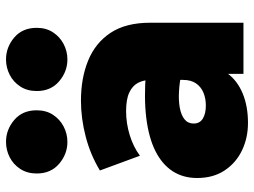

<svg xmlns="http://www.w3.org/2000/svg" viewBox="-123 -706 844 638"><g transform="rotate(-90 299.0 -387.0)"><path d="M209.5 15Q159.5 15 118 -5Q76.5 -25 51.5 -62.8Q26.5 -100.5 26.5 -154Q26.5 -200.5 49.2 -235.5Q72 -270.5 116.5 -292.8Q161 -315 226.8 -323Q292.5 -331 378.5 -324L379.5 -205Q345.5 -212.5 314.5 -214.2Q283.5 -216 259.5 -211.5Q235.5 -207 221.5 -195.8Q207.5 -184.5 207.5 -165.5Q207.5 -145 224 -135Q240.5 -125 267 -125Q291 -125 310.2 -133Q329.5 -141 341 -157.8Q352.5 -174.5 352.5 -201V-307Q352.5 -331 343 -349.8Q333.5 -368.5 311 -379.2Q288.5 -390 248.5 -390Q208.5 -390 169.2 -378Q130 -366 100.5 -344L51.5 -477Q103.5 -508.5 164 -524.2Q224.5 -540 283.5 -540Q358 -540 416.5 -516.2Q475 -492.5 508.8 -441.8Q542.5 -391 542.5 -310V0H372.5V-51Q348.5 -19.5 306.5 -2.2Q264.5 15 209.5 15ZM146.5 -585Q106 -585 73.8 -612.5Q41.5 -640 41.5 -687Q41.5 -718.5 56.5 -741.5Q71.5 -764.5 95.5 -776.8Q119.5 -789 146.5 -789Q187 -789 219.2 -761.8Q251.5 -734.5 251.5 -687Q251.5 -655.5 236.5 -632.8Q221.5 -610 197.5 -597.5Q173.5 -585 146.5 -585ZM420.5 -585Q380 -585 347.8 -612.5Q315.5 -640 315.5 -687Q315.5 -718.5 330.5 -741.5Q345.5 -764.5 369.5 -776.8Q393.5 -789 420.5 -789Q461 -789 493.2 -761.8Q525.5 -734.5 525.5 -687Q525.5 -655.5 510.5 -632.8Q495.5 -610 471.5 -597.5Q447.5 -585 420.5 -585Z"/></g></svg>

Font: Geologica Roman Black
Style: Regular
Weight: 900
Designer: Sindre Bremnes, Frode Helland
Foundry: Monokrom Skriftforlag AS
Version: Version 1.010;gftools[0.9.28]